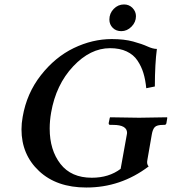

<svg xmlns="http://www.w3.org/2000/svg" viewBox="-20 -834 773 864"><path d="M663.1 -229 643.1 -113.8Q639.2 -95.7 648.9 -85Q522.9 10.3 368.2 9.8Q234.9 9.8 155.8 -64.2Q76.7 -138.2 76.7 -252Q76.7 -279.3 82 -308.1Q100.1 -414.1 164.1 -495.6Q228 -577.1 312 -617.7Q396 -658.2 482.9 -658.2Q539.1 -658.2 579.1 -647.2Q619.1 -636.2 643.6 -625Q668 -613.8 686 -613.8Q677.2 -548.8 676.8 -444.8L638.2 -437Q634.3 -476.1 625.2 -505.6Q616.2 -535.2 598.6 -561.5Q581.1 -587.9 550 -602.5Q519 -617.2 475.1 -617.2Q386.2 -617.2 309.1 -535.2Q231.9 -453.1 210 -327.1Q203.6 -290.5 203.6 -255.4Q203.6 -158.7 252 -96.4Q300.3 -34.2 393.1 -34.2Q470.2 -34.2 522.9 -74.2L550.8 -229Q551.3 -232.4 551.8 -235.8Q551.8 -272 488.8 -272H476.1Q468.3 -272 469.2 -280.8L474.1 -304.2L476.1 -306.2Q568.8 -304.2 606 -304.2L731 -306.2L732.9 -304.2L729 -280.8Q728 -272 719.2 -272H713.9Q686 -272 676.5 -262Q667 -252 663.1 -229ZM472.2 -746.1Q472.2 -773.9 491.7 -793.9Q511.2 -814 538.1 -814Q561 -814 576.4 -798.1Q591.8 -782.2 591.8 -761.2Q591.8 -734.4 571.8 -714.1Q551.8 -693.8 525.9 -693.8Q502 -693.8 487.1 -709Q472.2 -724.1 472.2 -746.1Z"/></svg>

Font: Linux Libertine
Style: Semibold Italic
Weight: 600
Italic angle: -11.5°
Designer: Philipp H. Poll
Foundry: Philipp H. Poll
Version: Version 5.1.2 ; ttfautohint (v0.9)